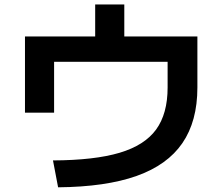

<svg xmlns="http://www.w3.org/2000/svg" viewBox="-20 -799 978 844"><path d="M716.8 -414.1V-527.3H217.8V-303.7H89.8V-638.7H398.4V-779.3H526.4V-638.7H847.7V-414.1Q847.7 -266.1 781.7 -169.9Q715.8 -73.7 580.6 -25.6Q445.3 22.5 235.4 24.4L212.9 -93.8Q395.5 -94.7 505.6 -127.4Q615.7 -160.2 666.3 -229.7Q716.8 -299.3 716.8 -414.1Z"/></svg>

Font: Pretendard JP
Style: Bold
Weight: 700
Designer: Base glyphs from Inter by Rasmus Andersson; Hangeul glyphs from Noto Sans CJK(Source Han Sans) by Jang Soo-young and Kan
Foundry: Kil Hyung-jin
Version: Version 1.309